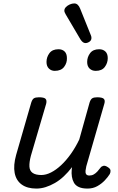

<svg xmlns="http://www.w3.org/2000/svg" viewBox="-20 -1082 686 1119"><path d="M192 17Q139 17 106.5 -6.5Q74 -30 65.5 -74Q57 -118 74 -179L162 -484Q168 -503 177.5 -509Q187 -515 207 -515Q237 -515 245.5 -506Q254 -497 249 -477L160 -174Q150 -136 151.5 -111Q153 -86 170.5 -74Q188 -62 221 -62Q248 -62 277.5 -77Q307 -92 336.5 -119.5Q366 -147 393 -185Q420 -223 442 -269L502 -484Q508 -503 517.5 -509Q527 -515 546 -515Q576 -515 585 -506Q594 -497 588 -477L483 -113Q480 -100 478.5 -87.5Q477 -75 482 -67Q487 -59 501 -59Q515 -59 526.5 -65.5Q538 -72 548 -83Q558 -94 566 -105Q572 -113 582.5 -115.5Q593 -118 608 -108Q623 -99 624 -88.5Q625 -78 620 -68Q609 -50 590.5 -30.5Q572 -11 547 3Q522 17 490 17Q459 17 439.5 8Q420 -1 411 -17Q402 -33 399 -52.5Q396 -72 398 -93L400 -108Q377 -78 352 -54.5Q327 -31 300 -15.5Q273 0 246 8.5Q219 17 192 17ZM299 -669Q279 -669 265 -682.5Q251 -696 251 -721Q251 -749 268 -772Q285 -795 321 -795Q343 -795 356.5 -782Q370 -769 370 -743Q371 -715 353.5 -692Q336 -669 299 -669ZM538 -669Q516 -669 502 -682.5Q488 -696 488 -721Q488 -749 505 -772Q522 -795 558 -795Q580 -795 594 -782Q608 -769 608 -743Q608 -715 591 -692Q574 -669 538 -669ZM478 -831Q471 -831 464 -835.5Q457 -840 449 -852L363 -998Q360 -1004 357.5 -1009Q355 -1014 355 -1020Q355 -1031 364 -1040.5Q373 -1050 386.5 -1056Q400 -1062 413 -1062Q435 -1062 447 -1032L509 -878Q511 -874 512 -869.5Q513 -865 513 -861Q513 -847 501.5 -839Q490 -831 478 -831Z"/></svg>

Font: Playwrite TZ
Style: Regular
Weight: 400
Designer: Veronika Burian, José Scaglione
Foundry: TypeTogether
Version: Version 1.002